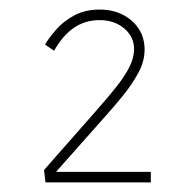

<svg xmlns="http://www.w3.org/2000/svg" viewBox="-20 -799 386 401"><path d="M75 -418 72 -444 182 -569Q205 -595 222.5 -617Q240 -639 250 -658.5Q260 -678 260 -697Q260 -722 239.5 -739.5Q219 -757 188 -757Q158 -757 134.5 -741Q111 -725 93 -693L74 -706Q83 -721 98 -738Q113 -755 135.5 -767Q158 -779 188 -779Q216 -779 237 -768Q258 -757 270 -738.5Q282 -720 282 -695Q282 -671 269 -647Q256 -623 237 -599.5Q218 -576 199 -555L89 -431L90 -440H295V-418Z"/></svg>

Font: Lexend Zetta Thin
Style: Regular
Weight: 250
Version: Version 1.007